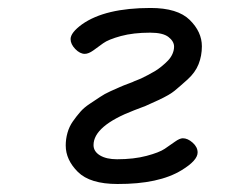

<svg xmlns="http://www.w3.org/2000/svg" viewBox="-20 -456 565 482"><path d="M145 -90.8Q145 -106.9 149.4 -122.6Q153.8 -138.2 162.8 -151.1Q171.9 -164.1 181.4 -175Q190.9 -186 205.6 -195.6Q220.2 -205.1 231.2 -212.6Q242.2 -220.2 257.6 -227.1Q272.9 -233.9 281 -237.5Q289.1 -241.2 302.5 -246.1Q315.9 -251 316.9 -252L321.8 -253.9Q327.6 -255.9 334.2 -259Q340.8 -262.2 350.3 -267.1Q359.9 -272 368.4 -277.1Q377 -282.2 386 -289.6Q395 -296.9 402.1 -304.4Q409.2 -312 413.1 -321Q417 -330.1 417 -338.9Q417 -352.1 403.1 -363Q389.2 -374 356.9 -374Q314.9 -374 283.4 -365.5Q252 -356.9 239 -347.4Q226.1 -337.9 214.1 -329.3Q202.1 -320.8 192.9 -320.8Q180.7 -320.8 168.9 -333Q157.2 -345.2 157.2 -357.9Q157.2 -374 186 -395Q244.1 -436 357.9 -436Q425.8 -436 456.3 -406Q486.8 -376 486.8 -339.8Q486.8 -315.9 478.5 -294.9Q470.2 -273.9 450.7 -256.3Q431.2 -238.8 418.5 -228.3Q405.8 -217.8 377.9 -204.8Q350.1 -191.9 345 -189.9Q339.8 -188 316.9 -179.2Q214.8 -140.1 214.8 -91.8Q214.8 -75.7 231 -65.9Q247.1 -56.2 273.9 -56.2Q315.9 -56.2 347.9 -64.7Q379.9 -73.2 393.6 -82.5Q407.2 -91.8 419.2 -100.3Q431.2 -108.9 439 -108.9Q451.2 -108.9 463.6 -97.9Q476.1 -86.9 476.1 -73.2Q476.1 -53.2 436 -28.8Q378.9 6.3 274.9 5.9Q206.1 5.9 175.5 -24.4Q145 -54.7 145 -90.8Z"/></svg>

Font: CMU Typewriter Text
Style: Italic
Weight: 500
Italic angle: -14.04°
Version: Version 0.7.0